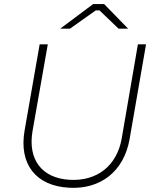

<svg xmlns="http://www.w3.org/2000/svg" viewBox="-20 -918 759 944"><path d="M319 5C475 14 589 -76 617 -233L698 -700H658L578 -235C554 -103 457 -26 322 -34C185 -42 116 -134 140 -274L215 -700H175L101 -277C72 -111 156 -4 319 5ZM276 -777H324L451 -867H469L563 -777H610L492 -898H438Z"/></svg>

Font: Fixel Display ExtraLight
Style: Italic
Weight: 200
Italic angle: -10°
Designer: AlfaBravo + MacPaw
Foundry: Kyrylo Tkachov, Marchela Mozhyna, Serhii Makarenko, Maria Weinstein, Zakhar Kryvoshyya
Version: Version 1.210;Glyphs 3.2 (3217)